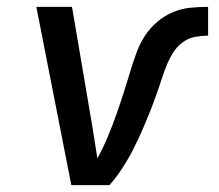

<svg xmlns="http://www.w3.org/2000/svg" viewBox="-20 -540 640 560"><path d="M188 0 86 -520H190L249 -173Q253 -150 256.5 -126Q260 -102 264 -78Q281 -109 294.5 -141.5Q308 -174 319.5 -206.5Q331 -239 341.5 -272Q352 -305 362 -338V-339Q370 -364 379 -388.5Q388 -413 403 -436Q418 -459 439.5 -477Q461 -495 485.5 -505Q510 -515 536 -517.5Q562 -520 587 -520V-436Q569 -436 549.5 -432.5Q530 -429 513.5 -417Q497 -405 486 -388Q475 -371 467.5 -353Q460 -335 454 -316.5Q448 -298 441.5 -279.5Q435 -261 428.5 -243Q422 -225 414.5 -207Q407 -189 399.5 -171Q392 -153 383.5 -135Q375 -117 366 -99.5Q357 -82 346.5 -65Q336 -48 324.5 -31.5Q313 -15 299 0Z"/></svg>

Font: Iosevka SS04 Md Ex Obl
Style: Regular
Weight: 500
Width: 7
Italic angle: -9°
Monospace: yes
Designer: Belleve Invis
Foundry: Belleve Invis
Version: Version 19.0.0; ttfautohint (v1.8.4)